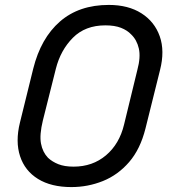

<svg xmlns="http://www.w3.org/2000/svg" viewBox="-20 -740 690 780"><path d="M422 -720Q501 -720 554.5 -686Q608 -652 629 -592.5Q650 -533 630 -455L571 -218Q550 -134 504.5 -81.5Q459 -29 398 -4.5Q337 20 270 20Q188 20 134.5 -13Q81 -46 61.5 -105.5Q42 -165 61 -242L115 -461Q146 -585 223.5 -652.5Q301 -720 422 -720ZM154 -250Q140 -192 146.5 -157Q153 -122 175 -99Q192 -83 217 -73Q242 -63 279 -63Q356 -63 410.5 -109Q465 -155 484 -234L538 -456Q552 -508 544 -543Q536 -578 513 -600Q497 -617 471.5 -627Q446 -637 408 -637Q326 -637 276 -586.5Q226 -536 207 -461Z"/></svg>

Font: Recursive Sn Lnr St
Style: Italic
Weight: 400
Italic angle: -15°
Version: Version 1.079;hotconv 1.0.112;makeotfexe 2.5.65598; ttfautoh